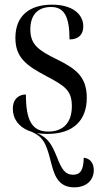

<svg xmlns="http://www.w3.org/2000/svg" viewBox="-20 -564 427 823"><path d="M184 10C293 10 352 -47 352 -145C352 -236 304 -270 223 -310C146 -348 110 -372 110 -438C110 -501 143 -534 199 -534C254 -534 278 -495 278 -395C317 -395 337 -416 337 -451C337 -503 291 -544 203 -544C105 -544 46 -495 46 -402C46 -318 91 -284 180 -237C257 -196 288 -177 288 -109C288 -36 249 0 187 0C116 0 91 -50 91 -159C64 -159 35 -143 35 -97C35 -55 61 -16 116 1C163 22 177 48 195 118C210 175 222 239 298 239C351 239 382 208 382 165C382 136 367 115 339 112C338 166 324 185 293 185C260 185 244 162 224 109C201 53 186 27 138 6C152 9 167 10 184 10Z"/></svg>

Font: Noto Serif Display Condensed
Style: Regular
Weight: 400
Width: 3
Designer: Monotype Design Team
Foundry: Monotype Imaging Inc.
Version: Version 2.009